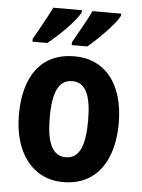

<svg xmlns="http://www.w3.org/2000/svg" viewBox="-54 -809 638 862"><g transform="rotate(5 264.5 -378.0)"><path d="M457 -756V-766H328C313 -734 279 -673 248 -619V-606H318C363 -643 438 -718 457 -756ZM280 -756V-766H151C135 -733 103 -674 71 -619V-606H138C190 -647 260 -716 280 -756ZM489 -274C489 -456 400 -557 266 -557C113 -557 39 -445 39 -274C39 -112 118 10 263 10C419 10 489 -114 489 -274ZM178 -274C178 -388 204 -445 265 -445C326 -445 351 -387 351 -274C351 -161 326 -102 265 -102C204 -102 178 -162 178 -274Z"/></g></svg>

Font: Noto Sans Georgian Condensed Bold
Style: Regular
Weight: 700
Width: 3
Designer: Monotype Design Team, Akaki Razmadze
Foundry: Google LLC
Version: Version 2.005